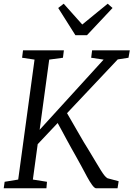

<svg xmlns="http://www.w3.org/2000/svg" viewBox="-22 -1014 719 1034"><path d="M-2 0 3 -35 76 -47 164 -693 97 -703 102 -743H322L317 -703L243 -693L191.5 -315L536 -693L469 -703L474 -743H677L670 -703L612 -694L339 -404.5Q351 -384 366.2 -357.5Q381.5 -331 397.5 -303.2Q413.5 -275.5 428.5 -249.8Q443.5 -224 456 -205Q478 -168.5 493.8 -142Q509.5 -115.5 520.8 -97.5Q532 -79.5 540.5 -69Q549 -58.5 557 -54L617 -38L611 0H495Q486.5 -1 474 -18Q461.5 -35 447 -61.8Q432.5 -88.5 416.8 -118.2Q401 -148 386 -174Q374.5 -194 361.8 -217Q349 -240 336 -264Q323 -288 311 -310.5Q299 -333 288.5 -351.5L181 -237.5L155 -47L231 -35L228 0ZM384 -824.5 291.5 -971 321 -994Q346 -966 371 -938Q396 -910 421 -882Q455 -910 489.5 -938Q524 -966 558 -994L584 -971L446.5 -824.5Z"/></svg>

Font: Merriweather Light
Style: Italic
Weight: 300
Italic angle: -7.8°
Designer: Eben Sorkin
Foundry: Eben Sorkin
Version: Version 2.101